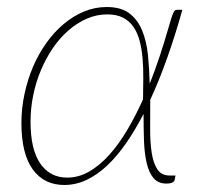

<svg xmlns="http://www.w3.org/2000/svg" viewBox="-20 -521 578 547"><path d="M477.5 -8Q476.5 -4 471 -1Q465.5 2 454 2Q430.5 2 417.2 -13.8Q404 -29.5 397.8 -56.8Q391.5 -84 390.2 -120Q389 -156 389 -196.5Q365.5 -151 339.8 -113.8Q314 -76.5 285.8 -49.8Q257.5 -23 226.8 -8.5Q196 6 163 6Q105.5 6 73.2 -38.5Q41 -83 41 -171Q41 -212.5 49.8 -253.2Q58.5 -294 74 -330.5Q89.5 -367 111.8 -398.2Q134 -429.5 161 -452.2Q188 -475 219 -488Q250 -501 284 -501Q325 -501 348.8 -482.8Q372.5 -464.5 385 -434Q397.5 -403.5 401.5 -364.2Q405.5 -325 406.5 -282.5Q422 -321.5 435.2 -361.5Q448.5 -401.5 460 -442Q465 -459.5 468.2 -469.5Q471.5 -479.5 474 -484.8Q476.5 -490 478.8 -491.5Q481 -493 484 -493H499.5Q480 -423 457.2 -358.5Q434.5 -294 408 -236.5Q408 -194.5 407.8 -155.8Q407.5 -117 412 -87Q416.5 -57 428 -39Q439.5 -21 463 -21H480ZM171.5 -15Q204 -15 234 -32.2Q264 -49.5 291 -79.5Q318 -109.5 342.2 -150.2Q366.5 -191 387.5 -238Q388 -268 388.2 -297.8Q388.5 -327.5 386.2 -354.2Q384 -381 378 -404Q372 -427 360.5 -444Q349 -461 330.8 -470.5Q312.5 -480 285.5 -480Q255.5 -480 227.8 -468Q200 -456 175.5 -434.8Q151 -413.5 131.2 -384.8Q111.5 -356 97 -322Q82.5 -288 74.8 -250.2Q67 -212.5 67 -174Q67 -95 94.8 -55Q122.5 -15 171.5 -15Z"/></svg>

Font: Lato Thin
Style: Italic
Weight: 200
Italic angle: -7°
Designer: Lukasz Dziedzic
Foundry: tyPoland Lukasz Dziedzic
Version: Version 2.007; 2014-02-27